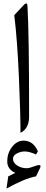

<svg xmlns="http://www.w3.org/2000/svg" viewBox="-20 -766 267 1111"><path d="M22 168.5C22 198.2 37.6 220.2 68.4 234.4C59.1 239.3 45.9 246.1 27.8 254.4L17.6 325.2C87.4 286.1 144 262.7 188.5 254.4L210.9 208C213.4 203.6 214.4 199.7 214.4 196.3C214.4 191.4 211.4 189 205.6 189C201.2 189 193.8 190.9 184.1 194.3C161.1 203.1 144.5 207.5 134.8 207.5C114.3 207.5 95.7 202.1 79.6 191.9C63.5 181.2 55.2 168.5 55.2 153.3C55.2 140.1 62.5 129.9 77.6 122.1C92.3 114.3 107.4 110.4 123 110.4C141.1 110.4 162.6 116.2 188.5 127.9L199.2 109.9C181.6 68.4 153.8 47.9 116.2 47.9C90.3 47.9 68.4 60.1 49.8 84C31.2 107.9 22 135.7 22 168.5ZM139.2 -725.6C138.7 -736.8 137.2 -743.2 135.3 -744.6C133.3 -745.6 131.8 -746.1 130.9 -746.1C127.9 -746.1 124 -743.7 118.7 -738.3L62.5 -678.2C74.2 -585 83 -465.8 89.4 -320.8C95.7 -175.8 98.6 -67.9 98.6 2.9C131.8 -14.2 148.4 -45.4 148.4 -91.3C148.4 -411.1 145.5 -622.6 139.2 -725.6Z"/></svg>

Font: Parastoo
Style: Regular
Weight: 400
Foundry: Saber Rastikerdar (saber.rastikerdar@gmail.com)
Version: Version 2.0.1